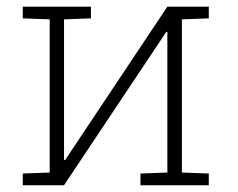

<svg xmlns="http://www.w3.org/2000/svg" viewBox="-20 -548 705 568"><path d="M47.4 0V-34.7L127 -37.6V-490.7L47.4 -493.7V-528.3H169.4H249V-493.7L169.4 -490.7V-75.2L172.4 -74.2L475.1 -528.3H518.1H597.7V-493.7L518.1 -490.7V-37.6L597.7 -34.7V0H395.5V-34.7L475.1 -37.6V-453.1L472.2 -454.1L169.4 0Z"/></svg>

Font: Roboto Slab ExtraLight
Style: Regular
Weight: 250
Designer: Google
Version: Version 2.000; ttfautohint (v1.8.1.43-b0c9)